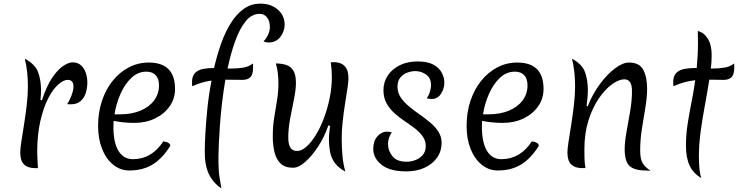

<svg xmlns="http://www.w3.org/2000/svg" viewBox="-20 -920 4047 1053"><path d="M210 -370Q235 -447 265.5 -492.5Q296 -538 326 -558Q356 -578 378 -578Q406 -578 424 -562Q442 -546 450.5 -520.5Q459 -495 459 -467Q459 -438 450.5 -410.5Q442 -383 422 -365.5Q402 -348 368 -348Q364 -348 359 -348Q354 -348 348 -349Q360 -365 371.5 -394.5Q383 -424 383 -447Q383 -462 375.5 -472Q368 -482 351 -482Q329 -482 300 -457Q271 -432 245 -382Q219 -332 201.5 -257Q184 -182 184 -83Q184 -65 185.5 -44Q187 -23 188 2H172Q133 2 112 -18Q91 -38 91 -84Q91 -106 97.5 -146.5Q104 -187 112 -238Q120 -289 126.5 -343.5Q133 -398 133 -447Q133 -486 129 -524Q125 -562 116 -598Q173 -568 189 -524Q205 -480 205 -427Q205 -417 204.5 -402.5Q204 -388 202 -372Z M689 15Q640 15 601 -16.5Q562 -48 540 -103Q518 -158 518 -229Q518 -303 539 -366.5Q560 -430 598 -477Q636 -524 686.5 -550.5Q737 -577 796 -577Q940 -577 940 -432Q940 -379 910.5 -337Q881 -295 830.5 -270.5Q780 -246 716 -246Q684 -246 656.5 -249Q629 -252 603 -257Q602 -240 602 -224Q602 -139 629.5 -93Q657 -47 709 -47Q812 -47 876 -145Q914 -139 914 -120Q870 -50 816.5 -17.5Q763 15 689 15ZM783 -527Q736 -527 700 -492.5Q664 -458 640.5 -404.5Q617 -351 608 -293H638Q702 -293 750 -313Q798 -333 825 -369Q852 -405 852 -452Q852 -488 834 -507.5Q816 -527 783 -527Z M1103 -93Q1103 -130 1106.5 -191Q1110 -252 1117.5 -326.5Q1125 -401 1140 -478Q1115 -475 1089 -467.5Q1063 -460 1034 -447Q1034 -451 1033.5 -457Q1033 -463 1033 -468Q1033 -502 1049 -519Q1065 -536 1092 -541.5Q1119 -547 1152 -547H1154Q1170 -617 1192.5 -680.5Q1215 -744 1246 -793.5Q1277 -843 1317 -871.5Q1357 -900 1408 -900Q1467 -900 1504 -867Q1541 -834 1541 -785Q1541 -748 1517.5 -717.5Q1494 -687 1452 -687Q1447 -687 1439.5 -688.5Q1432 -690 1425 -694Q1436 -702 1448 -725Q1460 -748 1460 -771Q1460 -805 1444.5 -824.5Q1429 -844 1404 -844Q1360 -844 1327 -803Q1294 -762 1269.5 -693.5Q1245 -625 1228 -544Q1238 -544 1247 -544Q1282 -544 1313.5 -549Q1345 -554 1367 -572Q1368 -568 1368 -562.5Q1368 -557 1368 -551Q1368 -510 1352.5 -496Q1337 -482 1311 -482Q1285 -482 1262 -482.5Q1239 -483 1216 -483Q1205 -418 1197.5 -353.5Q1190 -289 1186 -231Q1182 -173 1180 -128.5Q1178 -84 1178 -60Q1178 -33 1178.5 -15.5Q1179 2 1180 18Q1181 34 1184.5 55.5Q1188 77 1194 113Q1150 84 1126 35.5Q1102 -13 1103 -93Z M1874 21Q1835 0 1815.5 -27.5Q1796 -55 1790 -88Q1784 -121 1784 -157Q1784 -174 1786 -192.5Q1788 -211 1790 -230L1781 -232Q1758 -166 1723 -113.5Q1688 -61 1652 -30.5Q1616 0 1588 0Q1542 0 1518 -24Q1494 -48 1485 -87Q1476 -126 1476 -172Q1476 -227 1484 -276Q1492 -325 1499.5 -371Q1507 -417 1507 -462Q1507 -490 1504 -517Q1501 -544 1493 -572Q1524 -572 1549 -564Q1574 -556 1588.5 -533.5Q1603 -511 1603 -465Q1603 -429 1592.5 -377.5Q1582 -326 1571.5 -270.5Q1561 -215 1561 -166Q1561 -129 1572.5 -110.5Q1584 -92 1610 -92Q1634 -92 1660.5 -115.5Q1687 -139 1712 -179.5Q1737 -220 1756.5 -272Q1776 -324 1788 -382Q1800 -440 1800 -498Q1800 -537 1794 -579Q1798 -578 1803.5 -578.5Q1809 -579 1813 -579Q1831 -579 1849 -572Q1867 -565 1879 -546Q1891 -527 1891 -489Q1891 -471 1885.5 -435Q1880 -399 1872.5 -352Q1865 -305 1859.5 -255Q1854 -205 1854 -160Q1854 -113 1858 -67Q1862 -21 1874 21Z M2208 20Q2118 20 2072.5 -16.5Q2027 -53 2027 -103Q2027 -146 2049.5 -172Q2072 -198 2103 -198Q2108 -198 2114.5 -197Q2121 -196 2129 -194Q2119 -181 2113.5 -164Q2108 -147 2108 -130Q2108 -93 2132.5 -63Q2157 -33 2209 -33Q2234 -33 2258 -42Q2282 -51 2298.5 -70Q2315 -89 2315 -118Q2315 -149 2298 -172.5Q2281 -196 2255 -216Q2229 -236 2199 -256Q2169 -276 2143 -299.5Q2117 -323 2100 -353.5Q2083 -384 2083 -425Q2083 -470 2106.5 -505.5Q2130 -541 2172 -562Q2214 -583 2271 -583Q2325 -583 2357 -565.5Q2389 -548 2403 -521Q2417 -494 2417 -467Q2417 -434 2398.5 -405.5Q2380 -377 2347 -377Q2343 -377 2336 -378Q2329 -379 2320 -381Q2333 -398 2338.5 -419Q2344 -440 2344 -452Q2344 -492 2317 -511Q2290 -530 2258 -530Q2235 -530 2212 -521Q2189 -512 2174.5 -493.5Q2160 -475 2160 -445Q2160 -412 2177.5 -386Q2195 -360 2222.5 -337Q2250 -314 2281 -292.5Q2312 -271 2339.5 -248Q2367 -225 2384.5 -197.5Q2402 -170 2402 -136Q2402 -91 2377 -55.5Q2352 -20 2308.5 0Q2265 20 2208 20Z M2710 15Q2661 15 2622 -16.5Q2583 -48 2561 -103Q2539 -158 2539 -229Q2539 -303 2560 -366.5Q2581 -430 2619 -477Q2657 -524 2707.5 -550.5Q2758 -577 2817 -577Q2961 -577 2961 -432Q2961 -379 2931.5 -337Q2902 -295 2851.5 -270.5Q2801 -246 2737 -246Q2705 -246 2677.5 -249Q2650 -252 2624 -257Q2623 -240 2623 -224Q2623 -139 2650.5 -93Q2678 -47 2730 -47Q2833 -47 2897 -145Q2935 -139 2935 -120Q2891 -50 2837.5 -17.5Q2784 15 2710 15ZM2804 -527Q2757 -527 2721 -492.5Q2685 -458 2661.5 -404.5Q2638 -351 2629 -293H2659Q2723 -293 2771 -313Q2819 -333 2846 -369Q2873 -405 2873 -452Q2873 -488 2855 -507.5Q2837 -527 2804 -527Z M3203 -337Q3230 -405 3270.5 -459.5Q3311 -514 3353.5 -545.5Q3396 -577 3429 -577Q3487 -577 3508 -537Q3529 -497 3529 -434Q3529 -387 3519.5 -330.5Q3510 -274 3500.5 -214Q3491 -154 3491 -94Q3491 -46 3505.5 -23.5Q3520 -1 3548 16Q3539 16 3531.5 15.5Q3524 15 3521 15Q3460 15 3433 -9.5Q3406 -34 3406 -102Q3406 -142 3416 -196.5Q3426 -251 3436 -310Q3446 -369 3446 -421Q3446 -485 3404 -485Q3375 -485 3337.5 -458.5Q3300 -432 3265 -381.5Q3230 -331 3207.5 -260Q3185 -189 3185 -100Q3185 -78 3185.5 -52.5Q3186 -27 3191 2Q3185 1 3180.5 1.5Q3176 2 3172 2Q3134 2 3113 -18Q3092 -38 3092 -84Q3092 -105 3098.5 -145.5Q3105 -186 3113 -237.5Q3121 -289 3127.5 -343.5Q3134 -398 3134 -447Q3134 -486 3130 -524Q3126 -562 3117 -598Q3173 -568 3188.5 -524Q3204 -480 3204 -427Q3204 -407 3202 -384Q3200 -361 3197 -338Z M3813 -63Q3813 -21 3816.5 10.5Q3820 42 3827 57Q3782 31 3762 -12Q3742 -55 3742 -122Q3742 -179 3750.5 -235.5Q3759 -292 3771 -352Q3783 -412 3793 -480Q3765 -477 3736 -469.5Q3707 -462 3673 -447Q3673 -451 3672.5 -457Q3672 -463 3672 -468Q3672 -502 3688 -519Q3704 -536 3731 -541.5Q3758 -547 3791 -547Q3796 -547 3801 -547Q3804 -579 3806 -613.5Q3808 -648 3808 -685Q3808 -701 3807.5 -717.5Q3807 -734 3807 -750Q3840 -742 3861.5 -708.5Q3883 -675 3883 -618Q3883 -601 3882 -582.5Q3881 -564 3878 -544Q3882 -544 3886 -544Q3921 -544 3952.5 -549Q3984 -554 4006 -572Q4007 -568 4007 -562.5Q4007 -557 4007 -551Q4007 -510 3991.5 -496Q3976 -482 3950 -482Q3929 -482 3909 -482.5Q3889 -483 3870 -483Q3860 -418 3846.5 -346Q3833 -274 3823 -201.5Q3813 -129 3813 -63Z"/></svg>

Font: Merienda Light
Style: Regular
Weight: 300
Designer: Eduardo Rodriguez Tunni
Foundry: Eduardo Rodriguez Tunni
Version: Version 2.001; ttfautohint (v1.8.4.7-5d5b)